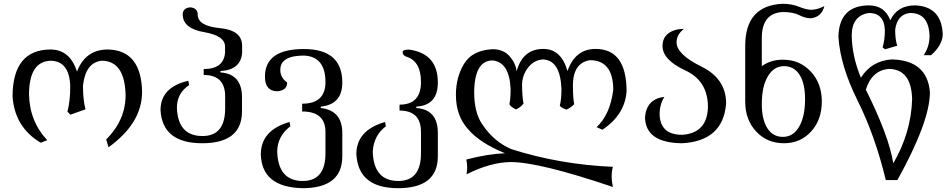

<svg xmlns="http://www.w3.org/2000/svg" viewBox="-20 -737 4959 1001"><path d="M545.9 30.8 533.7 -9.8Q634.8 -111.3 634.8 -240.7Q630.9 -420.4 509.3 -420.4Q425.3 -410.2 412.6 -290Q412.6 -215.8 425.8 -167L347.2 -139.2L331.5 -154.8Q346.2 -210.4 346.2 -287.1Q342.3 -418.9 243.7 -420.4Q133.3 -416.5 131.3 -249Q132.8 -106 226.1 -6.3L192.4 7.3Q55.7 -74.2 45.4 -235.4Q46.9 -477.1 242.2 -479Q344.7 -479 381.3 -363.8Q425.8 -479 542.5 -479Q716.8 -475.1 720.7 -257.8Q720.7 -95.2 545.9 30.8Z M1034.2 9.8Q826.7 9.8 816.9 -162.6Q816.9 -282.7 961.9 -315.9L965.8 -293.5Q902.3 -250.5 902.3 -175.8Q907.2 -27.8 1035.6 -27.8Q1153.8 -27.8 1153.8 -171.9V-234.9Q1153.8 -346.2 1042 -346.2V-377Q1146.5 -377 1153.3 -462.4V-494.1Q1153.3 -550.8 1043.5 -569.6Q933.6 -588.4 932.6 -661.1Q932.6 -695.3 971.7 -698.7Q1010.7 -695.3 1010.7 -661.1Q1010.7 -601.6 1126.5 -590.3Q1242.2 -579.1 1242.2 -499V-461.4Q1235.4 -372.6 1129.4 -366.7V-359.4Q1241.7 -351.6 1241.7 -229.5V-156.7Q1241.7 9.8 1034.2 9.8Z M1557.1 244.1Q1344.7 239.3 1339.8 67.9Q1339.8 -58.1 1489.7 -101.1L1493.7 -78.6Q1425.3 -25.9 1425.3 53.7Q1430.2 206.5 1558.6 206.5Q1676.8 206.5 1676.8 62.5V-49.3Q1676.8 -155.8 1555.2 -155.8V-196.3Q1676.8 -196.3 1676.8 -309.1Q1676.8 -442.4 1564.5 -447.3Q1441.4 -447.3 1441.4 -372.6Q1441.4 -331.1 1477.1 -307.1Q1477.1 -265.1 1425.3 -261.2Q1361.3 -262.2 1361.3 -337.4Q1361.3 -481.4 1564 -481.4Q1764.6 -481.4 1764.6 -306.6Q1764.6 -192.4 1652.3 -181.2V-173.8Q1764.6 -161.1 1764.6 -43.9V77.6Q1764.6 244.1 1557.1 244.1Z M2055.2 244.1Q1847.7 244.1 1837.9 66.9Q1837.9 -58.1 1987.8 -101.1L1991.7 -78.6Q1928.2 -30.8 1923.3 53.7Q1928.2 206.5 2056.6 206.5Q2174.8 206.5 2174.8 62.5V-49.3Q2174.8 -160.6 2063 -160.6V-191.4Q2174.8 -191.4 2174.8 -309.1Q2174.8 -417.5 2100.1 -440.9Q2079.6 -447.3 2079.1 -465.3Q2079.1 -478.5 2112.3 -478.5Q2262.7 -458.5 2262.7 -306.6Q2262.7 -187.5 2150.4 -181.2V-173.8Q2262.7 -166 2262.7 -43.9V77.6Q2262.7 244.1 2055.2 244.1Z M3175.3 237.8Q2791 107.9 2643.1 107.9Q2537.1 108.9 2412.1 171.9Q2415.5 153.3 2415.5 135.3Q2415.5 114.7 2411.1 94.7Q2520 65.9 2612.8 62Q2480.5 7.8 2420.9 -63Q2356.9 -132.8 2356.9 -242.2Q2356.9 -334.5 2399.4 -404.5Q2441.9 -474.6 2547.4 -480.5Q2605.5 -480.5 2637.5 -443.1Q2669.4 -405.8 2673.3 -365.2Q2705.1 -481.9 2812.5 -481.9Q2906.2 -481.9 2938.5 -366.7Q2979 -481.9 3085 -481.9Q3246.6 -481.9 3246.6 -260.7Q3238.3 -140.1 3121.1 -60.5L3090.3 -74.2Q3160.6 -138.7 3177.2 -268.1Q3177.2 -423.3 3054.7 -423.3Q2967.8 -408.2 2966.8 -293Q2967.3 -224.1 2973.6 -193.8Q2958 -176.8 2934.1 -165.5Q2907.7 -173.8 2898.4 -185.5Q2907.2 -219.2 2907.2 -272.9Q2901.4 -421.9 2812.5 -427.2Q2764.2 -424.8 2732.9 -384.3Q2701.7 -343.8 2701.7 -291.5Q2703.1 -224.6 2709.5 -197.3Q2694.3 -177.2 2670.4 -166.5Q2642.6 -179.2 2635.7 -193.8Q2642.1 -221.7 2642.1 -271.5Q2636.2 -413.1 2548.3 -421.9Q2454.1 -421.9 2452.1 -256.8Q2452.1 -151.9 2492.7 -91.3Q2553.2 1 2646 40.5Q2897 120.6 3175.3 132.8Q3168.9 156.7 3168.9 183.1Q3168.9 209.5 3175.3 237.8Z M3537.1 9.8Q3344.7 8.3 3342.8 -126.5Q3351.1 -221.7 3443.8 -231.9Q3418.9 -193.8 3418.9 -138.7Q3423.3 -34.2 3536.6 -34.2Q3667.5 -43 3670.9 -179.2Q3670.9 -315.4 3552.5 -370.1Q3434.1 -424.8 3434.1 -497.6Q3434.1 -540.5 3465.3 -563.5Q3496.6 -586.4 3545.4 -586.4Q3507.3 -556.2 3507.3 -516.6Q3507.3 -453.6 3636.5 -390.1Q3765.6 -326.7 3765.6 -198.2Q3751 -2.4 3537.1 9.8Z M4061.5 -23.4Q4115.2 -23.4 4146.2 -76.2Q4177.2 -128.9 4177.2 -220.7Q4177.2 -302.2 4148.4 -347.2Q4119.6 -392.1 4067.4 -392.1Q4014.6 -392.1 3983.2 -339.1Q3951.7 -286.1 3951.7 -195.3Q3951.7 -114.3 3980.5 -68.8Q4009.3 -23.4 4061.5 -23.4ZM4067.4 9.8Q3979.5 9.8 3922.4 -51.3Q3865.2 -112.3 3865.2 -207V-498Q3865.2 -708 4059.6 -717.3Q4106.4 -717.3 4145.8 -701.7Q4185.1 -686 4208 -686Q4241.2 -686 4277.8 -705.1Q4264.2 -648.4 4207.5 -641.6Q4178.7 -641.6 4147 -658Q4115.2 -674.3 4061.5 -674.3Q3951.7 -669.4 3951.7 -538.6V-392.1Q3998.5 -425.8 4061.5 -425.8Q4149.4 -425.8 4207 -364Q4264.6 -302.2 4264.6 -208Q4264.6 -112.3 4208.7 -51.3Q4152.8 9.8 4067.4 9.8Z M4637.2 114.3Q4730.5 -45.9 4735.4 -220.2Q4731.9 -373 4617.7 -377.9Q4526.4 -372.6 4494.1 -269.5Q4614.3 -28.8 4637.2 114.3ZM4658.7 201.7H4598.1Q4542.5 -29.3 4451.7 -211.4Q4360.8 -393.6 4351.1 -544.9Q4354.5 -707.5 4509.8 -709Q4592.3 -709 4621.6 -631.3Q4657.7 -709 4751.5 -709Q4888.2 -703.1 4895 -560.1Q4895 -502.9 4834 -449.2H4795.9Q4826.2 -495.1 4826.2 -548.3Q4822.8 -669.4 4725.1 -669.4Q4657.2 -662.6 4647 -581.5Q4647 -531.7 4657.7 -498.5L4594.2 -480L4581.5 -490.2Q4593.3 -527.8 4593.3 -579.6Q4590.3 -668.5 4510.7 -669.4Q4421.9 -656.7 4420.4 -553.7Q4421.9 -443.4 4468.3 -332Q4524.4 -420.4 4629.4 -427.2Q4814.9 -422.9 4828.1 -255.9Q4828.1 -104 4658.7 201.7Z"/></svg>

Font: Kelvinch
Style: Regular
Weight: 400
Designer: Paul James MIller
Foundry: High-Logic / Made with FontCreator
Version: Version 3.30 September 23, 2016